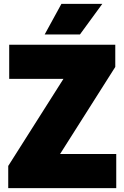

<svg xmlns="http://www.w3.org/2000/svg" viewBox="-20 -971 642 991"><path d="M290 -176H580V0H22.5V-114.5L307.5 -564H27.5V-740H575V-625.5ZM210.5 -793 297 -951H508L392.5 -793Z"/></svg>

Font: Encode Sans Semi Condensed Black
Style: Regular
Weight: 900
Width: 4
Designer: Multiple Designers
Foundry: Impallari Type
Version: Version 2.000